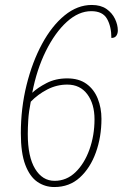

<svg xmlns="http://www.w3.org/2000/svg" viewBox="-20 -744 495 774"><path d="M199 10Q161 10 130.5 -11Q100 -32 82 -79.5Q64 -127 64 -207Q64 -308 87 -401Q110 -494 149.5 -567Q189 -640 240.5 -682Q292 -724 350 -724Q386 -724 409 -708Q432 -692 443.5 -668Q455 -644 455 -621Q455 -609 449 -600Q443 -591 429 -591Q429 -637 411.5 -668Q394 -699 348 -699Q297 -699 249.5 -656Q202 -613 165 -538.5Q128 -464 110 -370Q131 -390 167.5 -409Q204 -428 251 -428Q298 -428 328.5 -406Q359 -384 374 -346.5Q389 -309 389 -265Q389 -192 366.5 -129.5Q344 -67 302 -28.5Q260 10 199 10ZM200 -15Q248 -15 284 -49.5Q320 -84 340.5 -141Q361 -198 361 -263Q361 -325 332 -364Q303 -403 251 -403Q209 -403 171 -383.5Q133 -364 104 -334Q96 -294 94 -261.5Q92 -229 92 -204Q92 -112 121.5 -63.5Q151 -15 200 -15Z"/></svg>

Font: Noto Serif Tamil Condensed Thin
Style: Italic
Weight: 100
Width: 3
Italic angle: -12°
Designer: Indian Type Foundry, Tom Grace, and the Monotype Design Team
Foundry: Monotype Imaging Inc.
Version: Version 2.003; ttfautohint (v1.8.4.7-5d5b)